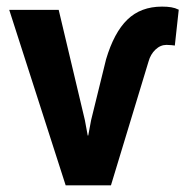

<svg xmlns="http://www.w3.org/2000/svg" viewBox="-20 -558 558 578"><path d="M235.4 -196.8 244.1 -149.9H245.6L254.4 -196.8L299.3 -379.4Q323.2 -460 363.5 -499Q403.8 -538.1 467.8 -538.1Q483.9 -538.1 495.6 -536.1Q507.3 -534.2 518.1 -528.8L506.3 -420.9Q504.4 -421.4 496.1 -422.1Q487.8 -422.9 481.4 -422.9Q462.9 -422.9 448 -408.7Q433.1 -394.5 427.2 -373L314 0H177.7L7.8 -528.3H156.7Z"/></svg>

Font: Roboto Web
Style: Bold
Weight: 700
Designer: Google
Version: Version 1.200310; 2013